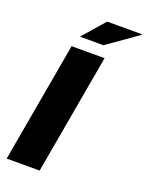

<svg xmlns="http://www.w3.org/2000/svg" viewBox="-169 -1007 830 1089"><g transform="rotate(20 246.0 -462.5)"><path d="M13 0 141 -725H340L212 0ZM167 -792 283 -925H491L492 -921L309 -792Z"/></g></svg>

Font: Archivo SemiBold Black
Style: Italic
Weight: 900
Italic angle: -10°
Version: Version 2.001